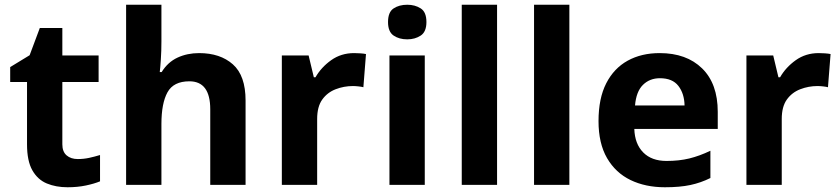

<svg xmlns="http://www.w3.org/2000/svg" viewBox="-20 -780 3545 810"><path d="M308 -109Q333 -109 356 -114Q379 -119 402 -126V-15Q378 -5 342.5 2.5Q307 10 265 10Q216 10 177.5 -6Q139 -22 116.5 -61.5Q94 -101 94 -171V-434H23V-497L105 -547L148 -662H243V-546H396V-434H243V-171Q243 -140 261 -124.5Q279 -109 308 -109Z M661 -760V-605Q661 -565 658.5 -528Q656 -491 654 -476H662Q688 -518 729 -537Q770 -556 820 -556Q909 -556 962.5 -508.5Q1016 -461 1016 -356V0H867V-319Q867 -437 779 -437Q712 -437 686.5 -390.5Q661 -344 661 -257V0H512V-760Z M1474 -556Q1485 -556 1500 -555Q1515 -554 1524 -552L1513 -412Q1506 -414 1492.5 -415.5Q1479 -417 1469 -417Q1431 -417 1396 -403.5Q1361 -390 1339.5 -360Q1318 -330 1318 -278V0H1169V-546H1282L1304 -454H1311Q1335 -496 1377 -526Q1419 -556 1474 -556Z M1698 -760Q1731 -760 1755 -744.5Q1779 -729 1779 -687Q1779 -646 1755 -630Q1731 -614 1698 -614Q1664 -614 1640.5 -630Q1617 -646 1617 -687Q1617 -729 1640.5 -744.5Q1664 -760 1698 -760ZM1772 -546V0H1623V-546Z M2077 0H1928V-760H2077Z M2382 0H2233V-760H2382Z M2763 -556Q2876 -556 2942 -491.5Q3008 -427 3008 -308V-236H2656Q2658 -173 2693.5 -137Q2729 -101 2792 -101Q2845 -101 2888 -111.5Q2931 -122 2977 -144V-29Q2937 -9 2892.5 0.5Q2848 10 2785 10Q2703 10 2640 -20.5Q2577 -51 2541 -113Q2505 -175 2505 -269Q2505 -365 2537.5 -428.5Q2570 -492 2628 -524Q2686 -556 2763 -556ZM2764 -450Q2721 -450 2692.5 -422Q2664 -394 2659 -335H2868Q2867 -385 2842 -417.5Q2817 -450 2764 -450Z M3434 -556Q3445 -556 3460 -555Q3475 -554 3484 -552L3473 -412Q3466 -414 3452.5 -415.5Q3439 -417 3429 -417Q3391 -417 3356 -403.5Q3321 -390 3299.5 -360Q3278 -330 3278 -278V0H3129V-546H3242L3264 -454H3271Q3295 -496 3337 -526Q3379 -556 3434 -556Z"/></svg>

Font: Noto IKEA Latin
Style: Bold
Weight: 700
Designer: Monotype Design Team
Foundry: Monotype Imaging Inc.
Version: Version 1.0